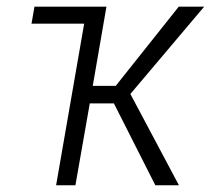

<svg xmlns="http://www.w3.org/2000/svg" viewBox="-20 -548 627 568"><path d="M316.9 -242.2H245.6L203.1 0H146L229 -478H73.2L82 -528.3H294.9L254.4 -293.9H322.3L508.8 -528.3H584L365.7 -270L509.3 0H439.5Z"/></svg>

Font: Roboto Mono Light
Style: Italic
Weight: 300
Designer: Google
Version: Version 2.000985; 2015; ttfautohint (v1.3)